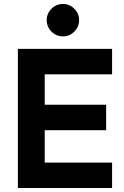

<svg xmlns="http://www.w3.org/2000/svg" viewBox="-20 -946 624 966"><path d="M70 0V-700H205V0ZM139 0V-128H544V0ZM139 -291V-419H514V-291ZM139 -572V-700H544V-572ZM297 -763Q263 -763 239 -787Q215 -811 215 -845Q215 -878 239 -902Q263 -926 297 -926Q330 -926 354 -902Q378 -878 378 -845Q378 -811 354 -787Q330 -763 297 -763Z"/></svg>

Font: Fustat ExtraBold
Style: Regular
Weight: 800
Designer: Mohamed Gaber, Khaled Hosny, Laura Garcia Mut
Foundry: Kief Type Foundry, Alif Type Foundry, Hard Type Foundry
Version: Version 1.007